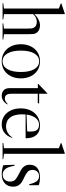

<svg xmlns="http://www.w3.org/2000/svg" viewBox="708 -1469 771 2227"><g transform="rotate(90 1093.5 -355.5)"><path d="M438 -8V0H251V-8L312 -16V-271Q312 -312 310 -330.5Q308 -349 302 -361Q294 -378 276 -387.5Q258 -397 234 -397Q182 -397 144 -354V-16L205 -8V0H18V-8L79 -16V-653L20 -675V-682L136 -721H144V-369Q175 -401 208.5 -417.5Q242 -434 275 -434Q305 -434 329.5 -421Q354 -408 366 -385Q373 -372 375 -349.5Q377 -327 377 -271V-16Z M889 -212Q889 -147 864 -96.5Q839 -46 794 -18Q749 10 691 10Q633 10 588 -18Q543 -46 518 -96.5Q493 -147 493 -212Q493 -277 518 -327.5Q543 -378 588 -406Q633 -434 691 -434Q749 -434 794 -406Q839 -378 864 -327.5Q889 -277 889 -212ZM691 0Q749 0 782 -56Q815 -112 815 -212Q815 -312 782 -368Q749 -424 691 -424Q633 -424 600 -368Q567 -312 567 -212Q567 -112 600 -56Q633 0 691 0Z M953 -414 955 -409H1002V-89Q1002 -58 1009 -39Q1016 -20 1033 -8Q1058 10 1090 10Q1121 10 1148.5 -8Q1176 -26 1191 -57L1187 -60Q1169 -42 1154 -34Q1139 -26 1123 -26Q1090 -26 1078 -50Q1067 -67 1067 -102V-408H1175L1181 -424H1067V-519L1063 -520Z M1576 -114 1580 -112 1576 -101Q1556 -48 1516.5 -19Q1477 10 1422 10Q1368 10 1326 -18Q1284 -46 1260.5 -96Q1237 -146 1237 -211Q1237 -276 1262 -327Q1287 -378 1333 -406Q1379 -434 1438 -434Q1508 -434 1545.5 -392.5Q1583 -351 1584 -272L1578 -267H1308Q1306 -241 1306 -226Q1306 -135 1343 -87.5Q1380 -40 1446 -40Q1480 -40 1511.5 -55.5Q1543 -71 1567 -102ZM1309 -278 1503 -285Q1506 -297 1506 -325Q1506 -379 1485.5 -401Q1465 -423 1427 -423Q1380 -423 1349 -384Q1318 -345 1309 -278Z M1764 -721H1756L1640 -682V-675L1699 -653V-16L1638 -8V0H1825V-8L1764 -16Z M1891 -316Q1891 -281 1905 -258Q1919 -235 1939.5 -221.5Q1960 -208 1994 -191Q2040 -169 2063 -148Q2086 -127 2086 -86Q2086 -48 2064 -24.5Q2042 -1 2005 -1Q1964 -1 1938.5 -34.5Q1913 -68 1903 -138H1891L1896 -8Q1917 0 1947 5Q1977 10 2001 10Q2067 10 2106 -25.5Q2145 -61 2145 -122Q2145 -159 2130.5 -183Q2116 -207 2095.5 -220.5Q2075 -234 2040 -250Q1995 -271 1973 -290.5Q1951 -310 1951 -348Q1951 -382 1971 -402.5Q1991 -423 2024 -423Q2060 -423 2081.5 -396Q2103 -369 2117 -309H2128V-420Q2112 -426 2087 -430Q2062 -434 2038 -434Q1968 -434 1929.5 -403Q1891 -372 1891 -316Z"/></g></svg>

Font: Libre Caslon Display
Style: Regular
Weight: 400
Designer: Pablo Impallari, Rodrigo Fuenzalida
Foundry: Pablo Impallari, Rodrigo Fuenzalida
Version: Version 1.100; ttfautohint (v1.6) -l 8 -r 50 -G 200 -x 14 -D